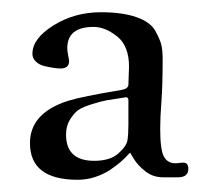

<svg xmlns="http://www.w3.org/2000/svg" viewBox="-20 -680 342 314"><path d="M29 -446Q29 -495 91 -515Q113 -522 179 -533Q190 -535 190 -542Q190 -548 190.5 -557Q191 -566 191 -571Q191 -605 171.5 -620.5Q152 -636 133 -636Q90 -636 90 -601Q90 -597 91.5 -589.5Q93 -582 93 -580Q93 -568 79 -568Q74 -568 67.5 -569Q61 -570 52.5 -572Q44 -574 38.5 -579.5Q33 -585 33 -592Q33 -617 67.5 -638.5Q102 -660 145 -660Q180 -660 203 -652Q226 -644 234 -629.5Q242 -615 244 -606Q246 -597 246 -584Q246 -540 244 -514Q242 -488 242 -470Q242 -435 248 -424Q254 -413 267 -413Q270 -413 273 -413.5Q276 -414 280 -414Q288 -414 288 -404Q288 -390 271 -390H247Q230 -390 217.5 -400Q205 -410 199 -420L193 -430Q192 -430 188 -425.5Q184 -421 176.5 -414.5Q169 -408 159 -401.5Q149 -395 135.5 -390.5Q122 -386 107 -386Q29 -386 29 -446ZM88 -460Q88 -417 134 -417Q160 -417 173.5 -429Q187 -441 188.5 -451Q190 -461 190 -476V-516Q190 -521 186 -521Q185 -521 183 -520.5Q181 -520 180 -520Q161 -517 154.5 -516Q148 -515 131.5 -510Q115 -505 108 -500Q101 -495 94.5 -484.5Q88 -474 88 -460Z"/></svg>

Font: OFL Sorts Mill Goudy TT
Style: Regular
Weight: 500
Version: Version 003.000